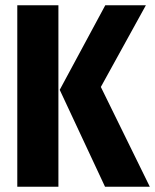

<svg xmlns="http://www.w3.org/2000/svg" viewBox="-20 -713 592 733"><path d="M203 -693V0H46V-693ZM537 -693 365 -381 552 0H381L208 -370L382 -693Z"/></svg>

Font: Fira Sans Extra Condensed
Style: Bold
Weight: 700
Width: 1
Designer: Carrois Corporate & Edenspiekermann AG
Foundry: Carrois Corporate GbR & Edenspiekermann AG
Version: Version 4.203